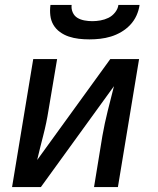

<svg xmlns="http://www.w3.org/2000/svg" viewBox="-20 -760 640 780"><path d="M29 0 115 -520H212L177 -312Q169 -261 156 -211Q143 -161 131 -110L428 -520H545L459 0H362L396 -208Q405 -259 417.5 -309Q430 -359 443 -410L146 0ZM343 -600Q321 -600 300 -602.5Q279 -605 259.5 -611.5Q240 -618 223.5 -630Q207 -642 197 -659Q187 -676 184.5 -697Q182 -718 185 -740H271Q269 -724 275.5 -709.5Q282 -695 294.5 -687.5Q307 -680 323 -677Q339 -674 355 -674Q371 -674 388 -677Q405 -680 420.5 -687.5Q436 -695 447.5 -709.5Q459 -724 461 -740H547Q544 -718 534.5 -697Q525 -676 509 -659Q493 -642 472.5 -630Q452 -618 430.5 -611.5Q409 -605 387 -602.5Q365 -600 343 -600Z"/></svg>

Font: Iosevka Md Ex Obl
Style: Regular
Weight: 500
Width: 7
Italic angle: -9°
Monospace: yes
Designer: Belleve Invis
Foundry: Belleve Invis
Version: Version 32.5.0; ttfautohint (v1.8.4)